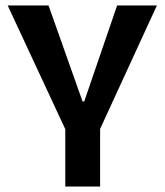

<svg xmlns="http://www.w3.org/2000/svg" viewBox="-20 -680 600 700"><path d="M218 0V-209L8 -660H157L281 -310H287L407 -660H552L345 -210V0Z"/></svg>

Font: Bricolage Grotesque SemiCondensed SemiBold
Style: Regular
Weight: 600
Width: 4
Designer: Mathieu Triay
Foundry: Atelier Triay
Version: Version 1.001;gftools[0.9.33.dev8+g029e19f]